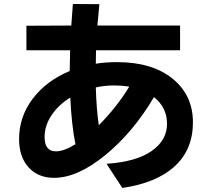

<svg xmlns="http://www.w3.org/2000/svg" viewBox="-20 -839 1040 948"><path d="M74.2 -152.3Q74.2 -262.7 141.6 -351.6Q209 -440.4 324.2 -488.3Q324.2 -518.6 326.2 -590.8H110.4V-711.9L332 -712.9Q333 -733.4 339.8 -819.3L470.7 -818.4Q467.8 -791 460.9 -712.9H869.1V-590.8H454.1Q453.1 -567.4 453.1 -524.4Q499 -532.2 558.6 -532.2Q731.4 -532.2 832 -450.7Q932.6 -369.1 932.6 -234.9Q932.6 -100.6 842.8 -18.1Q752.9 64.5 584 88.9L505.9 -30.3Q652.3 -40 728.5 -93.3Q804.7 -146.5 804.7 -227.5Q804.7 -308.6 740.2 -359.4Q636.7 -184.6 499.5 -72.8Q362.3 39.1 247.1 39.1Q168 39.1 121.1 -12.7Q74.2 -64.5 74.2 -152.3ZM200.2 -162.1Q200.2 -91.8 255.9 -91.8Q295.9 -91.8 352.5 -127Q333 -224.6 327.1 -357.4Q268.6 -321.3 234.4 -270Q200.2 -218.8 200.2 -162.1ZM453.1 -407.2Q456.1 -299.8 467.8 -220.7Q555.7 -308.6 618.2 -411.1Q584 -417 540 -417Q496.1 -417 453.1 -407.2Z"/></svg>

Font: GenEi M Gothic v2 Bold
Style: Regular
Weight: 700
Version: Version 2.0